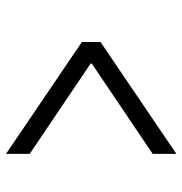

<svg xmlns="http://www.w3.org/2000/svg" viewBox="-4 -652 608 640"><g transform="rotate(-90 300.0 -332.0)"><path d="M107 -48V-127L408 -330V-334L107 -537V-616L480 -363V-301Z"/></g></svg>

Font: TypoPRO Source Code Pro
Style: Regular
Weight: 400
Monospace: yes
Designer: Paul D. Hunt, Teo Tuominen
Foundry: Adobe Systems Incorporated
Version: Version 2.010;PS 1.0;hotconv 1.0.84;makeotf.lib2.5.63406